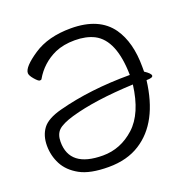

<svg xmlns="http://www.w3.org/2000/svg" viewBox="-129 -836 962 978"><g transform="rotate(-20 351.5 -347.0)"><path d="M632 -377Q664 -356 664 -344Q664 -332 629 -332Q602 -112 468 -27Q398 18 297.5 18Q197 18 142 -12.5Q87 -43 62.5 -90Q38 -137 38 -191.5Q38 -246 65.5 -283Q93 -320 169 -340Q343 -386 558 -386Q555 -576 459 -626Q415 -648 354 -648Q293 -648 247 -628Q170 -593 128 -520Q126 -516 118 -516Q110 -516 91.5 -537.5Q73 -559 73 -572Q73 -605 153 -658.5Q233 -712 356 -712Q509 -712 576 -617Q632 -536 632 -404ZM110 -186Q110 -47 290 -47Q386 -47 461.5 -115.5Q537 -184 556 -335Q348 -326 216 -288Q155 -270 132.5 -248.5Q110 -227 110 -186Z"/></g></svg>

Font: LXGW WenKai
Style: Regular
Weight: 400
Designer: LXGW / Fontworks Inc.
Foundry: LXGW / Fontworks Inc.
Version: Version 1.520; June 14, 2025